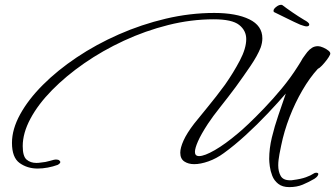

<svg xmlns="http://www.w3.org/2000/svg" viewBox="-20 -659 1372 786"><path d="M1164 107Q1136 107 1119 93.5Q1102 80 1094.5 60.5Q1087 41 1084.5 22Q1082 3 1082 -8Q1082 -51 1093 -96.5Q1104 -142 1119.5 -187Q1135 -232 1148 -270L1150 -276Q1119 -240 1076 -194.5Q1033 -149 986 -106Q939 -63 896 -32Q866 -10 833.5 1.5Q801 13 775 13Q751 13 734.5 2Q718 -9 718 -34Q718 -54 731.5 -84Q745 -114 775 -153Q794 -177 829.5 -220Q865 -263 901 -312Q936 -362 962 -411.5Q988 -461 988 -499Q988 -534 959 -557Q930 -580 855 -580Q762 -580 668.5 -556.5Q575 -533 487.5 -492.5Q400 -452 325 -400Q250 -348 193 -290Q136 -232 104.5 -173Q73 -114 73 -61Q73 -19 89 -5.5Q105 8 129 8Q138 8 147 6.5Q156 5 166 4Q175 2 184.5 -0.5Q194 -3 201 -5Q204 -6 209 -6Q219 -6 223 -2Q227 2 227 4Q227 10 216 16Q197 23 175.5 27Q154 31 134 31Q92 31 60.5 8.5Q29 -14 29 -74Q29 -130 62.5 -191Q96 -252 155.5 -311.5Q215 -371 294 -424Q373 -477 466 -518Q559 -559 658.5 -582.5Q758 -606 857 -606Q947 -606 1000.5 -580Q1054 -554 1054 -502Q1054 -484 1047 -464Q1034 -431 1005.5 -389Q977 -347 945 -303Q913 -260 881.5 -220.5Q850 -181 831 -152Q803 -109 790.5 -80.5Q778 -52 778 -37Q778 -20 795 -20Q817 -20 859.5 -44.5Q902 -69 954 -113Q969 -125 997.5 -152Q1026 -179 1062 -216.5Q1098 -254 1134 -297.5Q1170 -341 1199 -387Q1205 -396 1210 -404.5Q1215 -413 1219 -420Q1224 -428 1229 -434Q1234 -440 1238 -446Q1247 -457 1257.5 -463.5Q1268 -470 1282 -470Q1290 -470 1303 -464.5Q1316 -459 1325.5 -451Q1335 -443 1331 -435Q1327 -426 1317.5 -413.5Q1308 -401 1298 -390.5Q1288 -380 1281 -377Q1248 -341 1218 -289.5Q1188 -238 1165.5 -180Q1143 -122 1131 -63Q1130 -57 1128 -48Q1126 -39 1124 -28Q1122 -17 1120.5 -5Q1119 7 1119 18Q1119 43 1129 61Q1139 79 1167 79Q1170 79 1173 79Q1176 79 1180 78Q1212 74 1232.5 66.5Q1253 59 1263 52Q1268 48 1275 48Q1281 48 1283 52V54Q1283 57 1279.5 62Q1276 67 1267 73Q1243 87 1219 97Q1195 107 1164 107ZM1209 -558Q1186 -568 1154 -584Q1122 -600 1103 -609L1101 -610Q1096 -619 1109.5 -630Q1123 -641 1134 -639L1136 -638Q1153 -625 1177 -608.5Q1201 -592 1226 -577Q1234 -573 1240 -568Q1246 -563 1246 -559Q1246 -551 1235 -551Q1230 -551 1222.5 -553.5Q1215 -556 1209 -558Z"/></svg>

Font: WindSong Medium
Style: Regular
Weight: 500
Designer: Robert E. Leuschke
Foundry: Robert E. Leuschke
Version: Version 1.010; ttfautohint (v1.8.3)